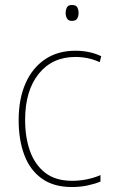

<svg xmlns="http://www.w3.org/2000/svg" viewBox="-20 -742 454 772"><path d="M269 10Q195 10 147.5 -24.5Q100 -59 77.5 -119.5Q55 -180 55 -259Q55 -344 82.5 -406.5Q110 -469 161 -503.5Q212 -538 283 -538Q341 -538 387 -516L381 -492Q357 -503 332.5 -508Q308 -513 283 -513Q190 -513 135.5 -445Q81 -377 81 -260Q81 -190 100.5 -135Q120 -80 161.5 -47.5Q203 -15 270 -15Q300 -15 329.5 -21Q359 -27 384 -38V-12Q363 -3 333 3.5Q303 10 269 10ZM269 -722Q286 -722 291 -712Q296 -702 296 -690Q296 -677 290.5 -667.5Q285 -658 269 -658Q255 -658 249.5 -667.5Q244 -677 244 -690Q244 -702 249 -712Q254 -722 269 -722Z"/></svg>

Font: Noto Sans Lao Looped SemiCondensed Thin
Style: Regular
Weight: 100
Width: 4
Designer: Mark Frömberg, Ben Mitchell
Foundry: The Fontpad Ltd
Version: Version 1.002; ttfautohint (v1.8.4.7-5d5b)